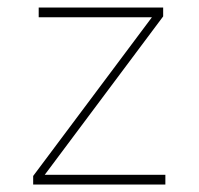

<svg xmlns="http://www.w3.org/2000/svg" viewBox="-20 -494 532 514"><path d="M422.7 0V-26.1H99.8L416.8 -450.1V-473.9H83.6V-447.8H386.7L68.8 -22.9V0Z"/></svg>

Font: Arad-VF Thin Dots1
Style: Regular
Weight: 100
Designer: Mohammad Darvishi
Version: Version 1.000;August 30, 2024;FontCreator 15.0.0.2992 64-bit